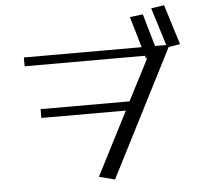

<svg xmlns="http://www.w3.org/2000/svg" viewBox="-60 -936 1071 1041"><g transform="rotate(-5 475.5 -416.0)"><path d="M871 -875 800 -864 864 -659H803L752 -836L681 -827L730 -659H89V-611H744L748 -596L755 -597L639 -372H155V-324H615L438 21L524 43L876 -647L939 -657Z"/></g></svg>

Font: LXGW Marker Gothic
Style: Regular
Weight: 400
Version: Version 1.001